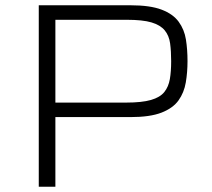

<svg xmlns="http://www.w3.org/2000/svg" viewBox="-20 -708 805 728"><path d="M127 0V-688H475Q549 -688 592.5 -671.5Q636 -655 657.5 -625.5Q679 -596 685 -558Q691 -520 691 -476Q691 -434 684.5 -395.5Q678 -357 657 -327.5Q636 -298 592.5 -281Q549 -264 474 -264H190V0ZM190 -319H458Q518 -319 552.5 -329Q587 -339 603 -359Q619 -379 624 -408Q629 -437 629 -476Q629 -514 625 -543.5Q621 -573 604.5 -593Q588 -613 554.5 -623Q521 -633 460 -633H190Z"/></svg>

Font: Saira Expanded Light
Style: Regular
Weight: 300
Width: 7
Designer: Hector Gatti with collaboration of the Omnibus-Type team
Foundry: Omnibus-Type
Version: Version 1.101